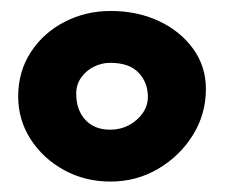

<svg xmlns="http://www.w3.org/2000/svg" viewBox="-20 -780 447 359"><path d="M186.5 -440.5Q139 -440.5 99.8 -462Q60.5 -483.5 37.2 -519.8Q14 -556 14 -599.5Q14 -646.5 37.8 -682.8Q61.5 -719 101 -739.2Q140.5 -759.5 187 -759.5Q236.5 -759.5 276.8 -740.8Q317 -722 341 -689Q365 -656 365 -613.5Q365 -566.5 340.5 -527.2Q316 -488 275.5 -464.2Q235 -440.5 186.5 -440.5ZM186 -537.5Q205 -537.5 220.8 -545.8Q236.5 -554 246.5 -568Q256.5 -582 256.5 -599Q256.5 -625.5 239.2 -644Q222 -662.5 186 -662.5Q170 -662.5 155.5 -655.2Q141 -648 131.8 -635Q122.5 -622 122.5 -605Q122.5 -574.5 139.5 -556Q156.5 -537.5 186 -537.5Z"/></svg>

Font: Grandstander Thin SemiBold
Style: Regular
Weight: 600
Version: Version 1.200